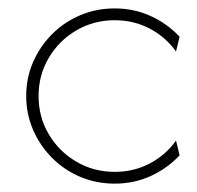

<svg xmlns="http://www.w3.org/2000/svg" viewBox="-20 -424 464 452"><path d="M250 8.3Q206.9 8.3 169.1 -7.6Q131.2 -23.6 102.8 -52.1Q74.3 -80.6 58 -118.1Q41.7 -155.6 41.7 -197.9Q41.7 -241 58 -278.1Q74.3 -315.3 102.8 -343.8Q131.2 -372.2 169.1 -388.2Q206.9 -404.2 250 -404.2Q295.8 -404.2 335.1 -386.1Q374.3 -368.1 402.8 -337.5L394.4 -302.8Q370.1 -336.8 332.6 -356.6Q295.1 -376.4 250 -376.4Q200.7 -376.4 159.7 -352.4Q118.8 -328.5 94.8 -287.8Q70.8 -247.2 70.8 -197.9Q70.8 -148.6 94.8 -108Q118.8 -67.4 159.7 -43.4Q200.7 -19.4 250 -19.4Q295.1 -19.4 332.6 -39.2Q370.1 -59 394.4 -93.1L402.8 -58.3Q374.3 -27.8 335.1 -9.7Q295.8 8.3 250 8.3Z"/></svg>

Font: Afacad Flux Thin
Style: Regular
Weight: 250
Designer: Kristian Moeller
Foundry: Dicotype
Version: Version 1.100